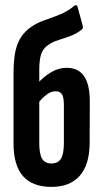

<svg xmlns="http://www.w3.org/2000/svg" viewBox="-20 -726 403 752"><path d="M181.4 6Q107.7 6 70.3 -35.9Q33 -77.8 33 -164.5V-442.9Q33 -512.4 48.5 -552.8Q64.1 -593.2 98.4 -617.9Q121.6 -635.3 152.2 -645.9Q182.9 -656.5 214.4 -669.2Q245.9 -681.8 271.9 -704Q275.7 -706.8 279.2 -705.4Q282.8 -704 283.8 -699.2L303.8 -625.9Q306.6 -615.4 301.1 -611.2Q281.7 -594.8 257.4 -585.7Q233 -576.6 209.8 -569.4Q186.5 -562.3 169 -550Q148.2 -536.1 141 -513.3Q133.8 -490.5 133.8 -452.4V-165.1Q133.8 -123.6 144.7 -104.7Q155.6 -85.8 181.4 -85.8Q207.6 -85.8 218.9 -104.7Q230.2 -123.6 230.2 -165.1V-314.7Q230.2 -345.1 222.7 -356.8Q215.1 -368.6 198.2 -368.6Q180.1 -368.6 162.4 -355.3Q144.8 -341.9 126.8 -319.3L123.8 -395.8Q150.6 -425.5 180 -443Q209.4 -460.4 241 -460.4Q286.2 -460.4 308.9 -428.1Q331.7 -395.8 331.7 -328.5L331.1 -164.5Q330.4 -80.5 292.2 -37.3Q254 6 181.4 6Z"/></svg>

Font: Sofia Sans Extra Condensed
Style: Regular
Weight: 400
Designer: Botio Nikoltchev, Ani Petrova
Foundry: lettersoup
Version: Version 4.101